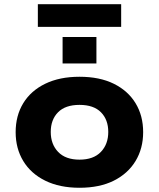

<svg xmlns="http://www.w3.org/2000/svg" viewBox="-20 -877 751 908"><path d="M356 11Q262 11 194 -22.5Q126 -56 90 -115.5Q54 -175 54 -252Q54 -330 90 -389Q126 -448 194 -481Q262 -514 356 -514Q451 -514 518 -481Q585 -448 621 -389Q657 -330 657 -252Q657 -175 621 -115.5Q585 -56 518 -22.5Q451 11 356 11ZM356 -122Q422 -122 457 -158.5Q492 -195 492 -253Q492 -311 457.5 -346Q423 -381 356 -381Q289 -381 254.5 -346Q220 -311 220 -253Q220 -195 255 -158.5Q290 -122 356 -122ZM159 -750V-857H553V-750ZM276 -577V-702H436V-577Z"/></svg>

Font: Nunito Sans 7pt SemiExpanded ExtraBold
Style: Regular
Weight: 800
Width: 6
Designer: Vernon Adams
Foundry: Vernon Adams
Version: Version 3.101;gftools[0.9.27]